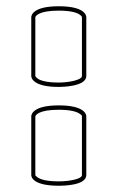

<svg xmlns="http://www.w3.org/2000/svg" viewBox="-20 -555 376 614"><path d="M168 -204C208 -204 227 -197 235 -191C241 -187 242 -185 242 -184V5C242 18 199 25 168 25C127 25 108 18 100 12C94 8 93 6 93 5V-183C94 -186 102 -204 168 -204ZM80 5C80 10 84 39 168 39C178 39 256 39 256 5V-183C256 -188 252 -218 168 -218C84 -218 80 -188 80 -183ZM168 -521C208 -521 227 -514 235 -508C241 -504 242 -501 242 -500V-312C242 -299 199 -291 168 -291C127 -291 108 -298 100 -304C95 -308 93 -311 93 -312V-500C94 -503 102 -521 168 -521ZM168 -277C178 -277 256 -278 256 -312V-500C256 -505 252 -535 168 -535C84 -535 80 -505 80 -500V-312C80 -307 84 -277 168 -277Z"/></svg>

Font: Platiipus Light
Style: Light
Weight: 400
Version: Version 001.000